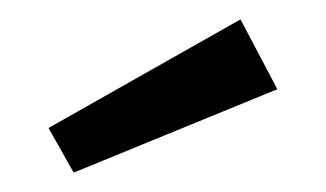

<svg xmlns="http://www.w3.org/2000/svg" viewBox="-20 -824 336 198"><path d="M228 -804 266 -732 56 -646 30 -692Z"/></svg>

Font: Sedus Text
Style: Regular
Weight: 400
Designer: TypeMates
Foundry: TypeMates, Runge Thomsen GbR
Version: Version 4.202;PS 004.202;hotconv 1.0.88;makeotf.lib2.5.64775